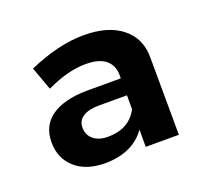

<svg xmlns="http://www.w3.org/2000/svg" viewBox="-70 -862 526 490"><g transform="rotate(-20 193.5 -617.0)"><path d="M251 -458V-505Q234 -480 205.5 -467Q177 -454 140 -454Q89 -454 59 -480.5Q29 -507 29 -551Q29 -596 62.5 -619.5Q96 -643 157 -644H251V-655Q250 -681 232 -695Q214 -709 179 -709Q130 -709 72 -681L49 -744Q131 -780 199 -780Q266 -780 303.5 -749.5Q341 -719 340 -666L341 -458ZM251 -560V-598H175Q147 -598 131.5 -588Q116 -578 116 -559Q116 -539 130.5 -527Q145 -515 170 -515Q227 -515 251 -560Z"/></g></svg>

Font: Gontserrat Medium
Style: Regular
Weight: 500
Designer: Julieta Ulanovsky
Foundry: Julieta Ulanovsky
Version: Version 6.001